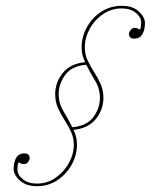

<svg xmlns="http://www.w3.org/2000/svg" viewBox="-20 -544 527 661"><path d="M61 21Q55 21 50.5 18Q46 15 46 15Q42 16 41 25Q40 34 40 39Q40 58 58.5 73Q77 88 107 88Q143 88 171.5 68Q200 48 217 17.5Q234 -13 234 -46Q234 -70 224.5 -90.5Q215 -111 202 -131Q189 -151 179.5 -172.5Q170 -194 170 -220Q170 -260 196 -292.5Q222 -325 273 -330Q267 -342 264 -354.5Q261 -367 261 -381Q261 -417 279 -450Q297 -483 328.5 -503.5Q360 -524 399 -524Q437 -524 458 -504.5Q479 -485 479 -465Q479 -441 470 -426Q461 -411 442 -411Q424 -411 424 -428Q424 -433 429.5 -440.5Q435 -448 445 -448Q451 -448 455.5 -445Q460 -442 460 -442Q464 -443 465 -452Q466 -461 466 -466Q466 -485 447.5 -500Q429 -515 399 -515Q364 -515 335 -495.5Q306 -476 289 -445Q272 -414 272 -381Q272 -357 281.5 -336.5Q291 -316 304 -296Q317 -276 326.5 -254.5Q336 -233 336 -207Q336 -167 310 -134.5Q284 -102 233 -97Q239 -85 242 -72.5Q245 -60 245 -46Q245 -10 227 22.5Q209 55 178 76Q147 97 107 97Q70 97 48.5 77.5Q27 58 27 38Q27 14 36 -1Q45 -16 64 -16Q82 -16 82 1Q82 6 77 13.5Q72 21 61 21ZM182 -220Q182 -188 198.5 -161Q215 -134 229 -106H230Q280 -111 302 -141.5Q324 -172 324 -207Q324 -239 307.5 -266Q291 -293 277 -321H276Q227 -317 204.5 -286Q182 -255 182 -220Z"/></svg>

Font: Kapakana Light
Style: Regular
Weight: 300
Designer: Kyosuke Nagai
Version: Version 1.000